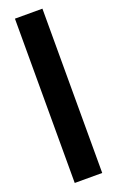

<svg xmlns="http://www.w3.org/2000/svg" viewBox="-155 -789 528 873"><g transform="rotate(-20 109.0 -352.5)"><path d="M178 45V-750H45V45Z"/></g></svg>

Font: Bluebird
Style: SfBdExt
Weight: 700
Designer: Jasper
Foundry: Cannot Into Space Fonts
Version: Version 0.98